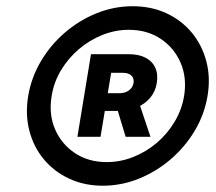

<svg xmlns="http://www.w3.org/2000/svg" viewBox="-20 -757 683 608"><path d="M305.7 -168.9Q247.1 -168.9 199.2 -191.2Q151.4 -213.4 118.9 -252.4Q86.4 -291.5 73 -343Q59.6 -394.5 69.3 -453.1Q79.1 -511.7 109.6 -563.2Q140.1 -614.7 185.5 -653.8Q231 -692.9 286.1 -715.1Q341.3 -737.3 399.9 -737.3Q459 -737.3 506.8 -715.1Q554.7 -692.9 587.2 -653.8Q619.6 -614.7 633.3 -563.2Q647 -511.7 637.2 -453.1Q627.4 -394.5 596.7 -343Q565.9 -291.5 520.3 -252.4Q474.6 -213.4 419.7 -191.2Q364.7 -168.9 305.7 -168.9ZM317.9 -243.7Q361.3 -243.7 402.3 -260Q443.4 -276.4 476.8 -304.9Q510.3 -333.5 533 -371.6Q555.7 -409.7 563 -453.1Q572.3 -511.2 551.8 -558.6Q531.2 -606 488.5 -634.3Q445.8 -662.6 387.7 -662.6Q344.7 -662.6 304 -646.2Q263.2 -629.9 229.5 -601.1Q195.8 -572.3 173.1 -534.4Q150.4 -496.6 143.6 -453.1Q133.8 -395.5 154.3 -347.9Q174.8 -300.3 217.5 -272Q260.3 -243.7 317.9 -243.7ZM377.9 -323.7 341.8 -442.9H416.5L456.5 -323.7ZM225.1 -323.7 268.1 -585.4H387.7Q418.9 -585.4 440.4 -574.5Q461.9 -563.5 471.4 -543.2Q481 -522.9 476.6 -494.6Q472.2 -466.8 455.3 -447Q438.5 -427.2 412.6 -416.5Q386.7 -405.8 354.5 -405.8H283.2L292.5 -461.9H358.9Q376 -461.9 388.2 -470.7Q400.4 -479.5 402.8 -494.1Q405.3 -509.3 396 -517.8Q386.7 -526.4 369.6 -526.4H332L298.3 -323.7Z"/></svg>

Font: Inter 28pt
Style: Bold Italic
Weight: 700
Italic angle: -9.3988°
Designer: Rasmus Andersson
Foundry: rsms
Version: Version 4.001;git-66647c0bb